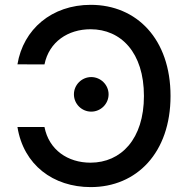

<svg xmlns="http://www.w3.org/2000/svg" viewBox="-20 -757 775 787"><path d="M162.3 -236.5H51.5C76.3 -81 198.2 9.9 351.9 9.9C540.1 9.9 679 -131 679 -363.6C679 -596.2 540.8 -737.2 351.9 -737.2C192.1 -737.2 75.3 -637.1 51.5 -493.3L162.3 -492.9C181.1 -585.9 259.2 -637.1 351.2 -637.1C475.9 -637.1 570 -541.5 570 -363.6C570 -187.1 476.2 -90.2 350.9 -90.2C258.2 -90.2 180.4 -142.4 162.3 -236.5ZM283 -370.4C283 -331 315 -299.4 354 -299.4C392.8 -299.4 425.1 -331 425.1 -370.4C425.1 -409.1 392.8 -441.1 354 -441.1C315 -441.1 283 -409.1 283 -370.4Z"/></svg>

Font: Margiela Sans Medium
Style: Regular
Weight: 500
Designer: Stefan Endress, Andreas Faust
Version: Version 1.100;FEAKit 1.0